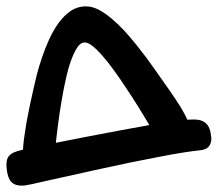

<svg xmlns="http://www.w3.org/2000/svg" viewBox="-47 -524 689 608"><path d="M229 -91.3Q180.2 -82 129.9 -71.8L131.3 -85Q135.7 -123.5 141.6 -165Q147.9 -206.5 155.8 -247.1Q163.6 -287.1 173.3 -318.8Q183.6 -350.6 195.3 -370.1Q207 -389.6 221.2 -389.6Q231.9 -389.6 246.6 -377.9Q261.7 -365.7 278.8 -345.7Q296.4 -325.7 314.9 -299.8Q334 -273.4 352.5 -245.1Q371.1 -217.3 389.2 -188.5Q407.2 -159.7 421.9 -134.8L425.8 -127.9L420.9 -127Q378.4 -119.6 329.6 -110.4Q279.3 -101.1 229 -91.3ZM616.2 -116.7Q611.8 -128.4 603 -135.3Q594.2 -142.6 580.6 -144.5Q566.9 -146.5 547.4 -145H546.4Q538.1 -163.1 525.4 -184.1Q509.8 -209.5 488.8 -239.3Q467.3 -270 444.8 -301.8Q433.6 -317.9 418 -339.4Q402.3 -360.4 384.3 -382.8Q366.2 -405.3 346.2 -427.2Q326.2 -448.7 305.7 -465.8Q285.2 -482.9 264.6 -493.7Q244.1 -503.9 225.1 -503.9Q198.7 -503.9 177.2 -489.7Q156.2 -475.1 139.2 -452.1Q122.1 -428.7 108.9 -399.9Q95.7 -370.6 85.9 -341.8Q76.2 -312.5 69.3 -286.6Q63 -260.3 59.1 -242.7Q53.2 -217.3 47.4 -189.9Q41.5 -161.6 36.6 -134.8Q32.2 -107.4 28.8 -83Q26.4 -64.9 25.9 -50.3L24.9 -49.8Q8.8 -46.4 -1.5 -42Q-11.7 -37.6 -17.6 -31.2Q-23.4 -24.9 -25.4 -15.6Q-27.3 -6.8 -26.4 4.9Q-23.9 38.6 -11.2 52.2Q2 65.9 30.3 63.5Q32.7 63.5 54.2 59.1Q74.7 54.7 107.9 46.9Q143.6 39.1 183.6 30.3Q201.2 26.4 227.1 20.5L249.5 15.6L272 10.7Q318.4 0.5 365.2 -9.3Q412.1 -18.6 454.6 -26.9Q496.6 -35.2 530.3 -40.5Q564.5 -45.9 585 -47.9Q605 -49.3 614.3 -60.1Q623 -70.8 622.1 -87.9Q620.6 -105 616.2 -116.7Z"/></svg>

Font: Gochi Hand Cyrillic
Style: Regular
Weight: 400
Designer: Juan Pablo del Peral; Denis Ignatov
Foundry: Juan Pablo del Peral; Denis Ignatov
Version: Version 1.00 June 29, 2018, initial release